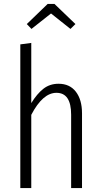

<svg xmlns="http://www.w3.org/2000/svg" viewBox="-20 -963 520 983"><path d="M241.2 -894 141.1 -814.9 117.2 -839.8 224.1 -942.9H258.8L366.2 -839.8L340.8 -814.9ZM279.8 -534.2Q336.9 -534.2 368.4 -493.4Q399.9 -452.6 399.9 -382.8V0H344.2V-376Q344.2 -487.8 269 -487.8Q198.7 -487.8 140.1 -375V0H84V-735.8L140.1 -743.2V-435.1Q169.4 -482.9 202.1 -508.5Q234.9 -534.2 279.8 -534.2Z"/></svg>

Font: Fira Sans Compressed Light
Style: Regular
Weight: 300
Width: 1
Designer: Carrois Corporate & Edenspiekermann AG
Foundry: Carrois Corporate GbR & Edenspiekermann AG
Version: Version 4.203;PS 004.203;hotconv 1.0.88;makeotf.lib2.5.64775